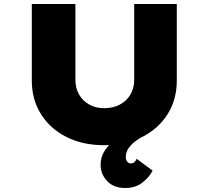

<svg xmlns="http://www.w3.org/2000/svg" viewBox="-20 -720 1043 960"><path d="M605 220Q548 220 515.5 185Q483 150 483 104Q483 64 504.5 32Q526 0 559.5 -26Q593 -52 630 -71.5Q667 -91 697 -108L717 -53Q712 -49 695 -39Q678 -29 658 -14.5Q638 0 623.5 20Q609 40 609 65Q609 79 616 88Q623 97 633 97Q645 97 652 91Q659 85 663 74L743 133Q727 165 692.5 192.5Q658 220 605 220ZM501 6Q393 6 311.5 -35.5Q230 -77 184.5 -150Q139 -223 139 -317V-700H357V-322Q357 -279 375.5 -247Q394 -215 426.5 -197Q459 -179 501 -179Q545 -179 579 -197Q613 -215 632 -247Q651 -279 651 -322V-700H864V-317Q864 -223 818.5 -150Q773 -77 691.5 -35.5Q610 6 501 6Z"/></svg>

Font: Lexend Peta Black
Style: Regular
Weight: 900
Version: Version 1.007